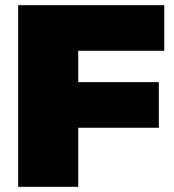

<svg xmlns="http://www.w3.org/2000/svg" viewBox="-20 -721 671 741"><path d="M282 0H50V-701H614V-525H282V-404H593V-228H282Z"/></svg>

Font: Argentum Novus Black
Style: Regular
Weight: 900
Designer: Julieta Ulanovsky (font) & Cristiano Sobral (main changes)
Foundry: Julieta Ulanovsky (font) & Cristiano Sobral (main changes)
Version: Version 3.00;November 27, 2020;FontCreator 13.0.0.2655 64-bi